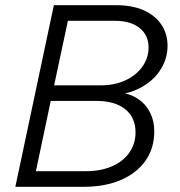

<svg xmlns="http://www.w3.org/2000/svg" viewBox="-20 -718 690 738"><path d="M573 -213Q573 -148 539 -100Q505 -52 444 -26Q383 0 303 0H39L187 -698H429Q487 -698 531 -679Q575 -660 599.5 -624.5Q624 -589 624 -542Q624 -498 602.5 -459.5Q581 -421 543.5 -395Q506 -369 461 -359Q492 -352 517.5 -333Q543 -314 558 -283Q573 -252 573 -213ZM310 -60Q368 -60 411 -79Q454 -98 477.5 -132Q501 -166 501 -209Q501 -266 461.5 -298Q422 -330 351 -330H175L118 -60ZM369 -390Q420 -390 461.5 -409Q503 -428 527 -461.5Q551 -495 551 -535Q551 -583 516.5 -610.5Q482 -638 422 -638H241L188 -390Z"/></svg>

Font: Azeret Mono Light
Style: Italic
Weight: 300
Italic angle: -12°
Designer: Martin Vácha
Foundry: Displaay
Version: Version 1.000; Glyphs 3.0.3, build 3074